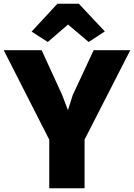

<svg xmlns="http://www.w3.org/2000/svg" viewBox="-46 -1013 721 1033"><path d="M219 0V-261.5L-26 -743H178L288 -503L319.5 -420.5L346 -503L458 -743H655L409 -262V0ZM211 -787 124 -843 263 -993H378L518 -844L431 -787L320 -881Z"/></svg>

Font: Merriweather Sans ExtraBold
Style: Regular
Weight: 800
Designer: Eben Sorkin
Foundry: Eben Sorkin
Version: Version 2.001; ttfautohint (v1.8.3)